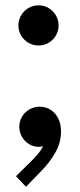

<svg xmlns="http://www.w3.org/2000/svg" viewBox="-20 -549 304 728"><path d="M49.8 -452.6Q49.8 -473.1 60.1 -490.7Q70.3 -508.3 87.9 -518.6Q105.5 -528.8 126 -528.8Q147 -528.8 164.3 -518.6Q181.6 -508.3 191.9 -490.7Q202.1 -473.1 202.1 -452.6Q202.1 -431.6 191.9 -414.3Q181.6 -397 164.3 -386.7Q147 -376.5 126 -376.5Q105.5 -376.5 87.9 -386.7Q70.3 -397 60.1 -414.3Q49.8 -431.6 49.8 -452.6ZM40.5 119.1 94.2 66.4Q110.8 50.3 123.3 35.6Q135.7 21 143.6 5.4Q136.2 7.8 127.4 7.8Q107.9 7.8 90.8 -2.2Q73.7 -12.2 63.5 -29.8Q53.2 -47.4 53.2 -68.4Q53.2 -88.9 63.5 -106.4Q73.7 -124 91.8 -134.3Q109.9 -144.5 131.3 -144.5Q153.8 -144 171.9 -132.8Q189.9 -121.6 200.7 -100.3Q211.4 -79.1 211.4 -50.8Q211.4 -7.8 189.2 30.5Q167 68.8 137.2 98.6L78.6 159.2Z"/></svg>

Font: Reddit Sans Chocolate SemiBold
Style: Regular
Weight: 600
Designer: Stephen Hutchings
Foundry: Reddit
Version: Version 1.011